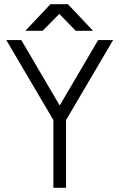

<svg xmlns="http://www.w3.org/2000/svg" viewBox="-20 -890 565 910"><path d="M100 -744H182L261 -824L339 -744H421L302 -870H219ZM10 -700 233 -321V0H293V-321L516 -700H445L263 -390L81 -700Z"/></svg>

Font: Unageo
Style: Light
Weight: 300
Designer: Richard Sepsi
Foundry: Richard Sepsi
Version: Version 2.000